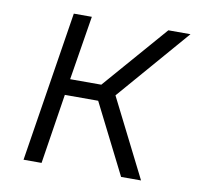

<svg xmlns="http://www.w3.org/2000/svg" viewBox="-66 -621 733 692"><g transform="rotate(10 300.0 -275.0)"><path d="M63 0 150 -550H216L178 -315H292L496 -550H577L349 -286L493 0H420L291 -256H169L129 0Z"/></g></svg>

Font: JetBrains Mono NL ExtraLight
Style: Italic
Weight: 200
Italic angle: -9°
Monospace: yes
Designer: Philipp Nurullin, Konstantin Bulenkov
Foundry: JetBrains
Version: Version 2.305; ttfautohint (v1.8.4.7-5d5b)